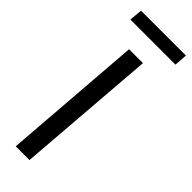

<svg xmlns="http://www.w3.org/2000/svg" viewBox="-291 -901 919 919"><g transform="rotate(45 168.0 -441.5)"><path d="M67 0 122 -712H216L160 0ZM26 -817 32 -883H336L331 -817Z"/></g></svg>

Font: Muli Medium
Style: Italic
Weight: 500
Italic angle: -4.541°
Designer: Vernon Adams
Foundry: Vernon Adams
Version: Version 2.100; ttfautohint (v1.8.1.43-b0c9)